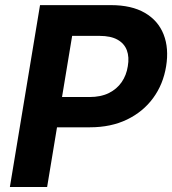

<svg xmlns="http://www.w3.org/2000/svg" viewBox="-20 -748 689 768"><path d="M19.5 0 140.1 -727.5H423.8Q506.3 -727.5 559.6 -696.5Q612.8 -665.5 634.5 -610.1Q656.2 -554.7 644.5 -482.9Q632.8 -410.6 592.5 -355.7Q552.2 -300.8 488 -269.8Q423.8 -238.8 339.8 -238.8H155.3L175.8 -359.9H337.9Q383.3 -359.9 415.3 -375.7Q447.3 -391.6 466.6 -419.4Q485.8 -447.3 491.2 -482.9Q497.6 -519.5 487.5 -546.6Q477.5 -573.7 450.4 -589.1Q423.3 -604.5 377.9 -604.5H268.6L168.5 0Z"/></svg>

Font: Inter 16pt
Style: Bold Italic
Weight: 700
Italic angle: -9.3988°
Version: Version 4.001;git-66647c0bb